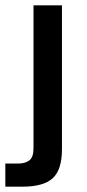

<svg xmlns="http://www.w3.org/2000/svg" viewBox="-24 -552 328 722"><path d="M-4 150V63H44Q71 63 86.5 51Q102 39 102 5V-532H209V9Q209 86 174.5 118Q140 150 60 150Z"/></svg>

Font: Geist Med
Style: Regular
Weight: 400
Designer: Basement.studio, Andrés Briganti, Mateo Zaragoza
Foundry: Basement.studio, Vercel, Andrés Briganti, Guido Ferreyra, Mateo Zaragoza
Version: Version 1.401